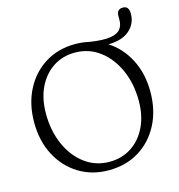

<svg xmlns="http://www.w3.org/2000/svg" viewBox="-122 -947 997 1069"><g transform="rotate(-15 376.0 -412.5)"><path d="M373 -712.5Q416.5 -712.5 457 -703Q530 -692 571.5 -698.2Q613 -704.5 630 -725.2Q647 -746 647 -779.5V-800.5Q647 -840 683 -840Q717.5 -840 717.5 -796Q717.5 -739 675.2 -701.5Q633 -664 552.5 -663Q625.5 -617 667.8 -535Q710 -453 710 -349Q710 -242 667.5 -160Q625 -78 549.5 -31.5Q474 15 374.5 15Q277 15 201.5 -32Q126 -79 83.2 -161Q40.5 -243 40.5 -349.5Q40.5 -455.5 82.8 -537.2Q125 -619 200 -665.8Q275 -712.5 373 -712.5ZM634.5 -316Q634.5 -415 599.2 -494.2Q564 -573.5 502 -620.2Q440 -667 359.5 -667Q287.5 -667 232.8 -630.5Q178 -594 147.2 -529.5Q116.5 -465 116.5 -380Q116.5 -281 151.5 -201.5Q186.5 -122 248.5 -75.8Q310.5 -29.5 390.5 -29.5Q462.5 -29.5 517.5 -65.8Q572.5 -102 603.5 -166.5Q634.5 -231 634.5 -316Z"/></g></svg>

Font: Fraunces 72pt S100 Light
Style: Regular
Weight: 300
Version: Version 1.000; ttfautohint (v1.8.3)